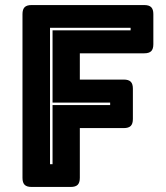

<svg xmlns="http://www.w3.org/2000/svg" viewBox="-20 -740 658 760"><path d="M260 0H105Q86 0 77.5 -8.5Q69 -17 69 -36V-684Q69 -703 77.5 -711.5Q86 -720 105 -720H551Q570 -720 578.5 -711.5Q587 -703 587 -684V-565Q587 -546 578.5 -537.5Q570 -529 551 -529H296V-425H470Q489 -425 497.5 -416.5Q506 -408 506 -389V-269Q506 -250 497.5 -241.5Q489 -233 470 -233H296V-36Q296 -17 287.5 -8.5Q279 0 260 0ZM178 -90H188V-324H416V-334H188V-620H497V-630H178Z"/></svg>

Font: Bungee Inline
Style: Regular
Weight: 400
Version: Version 1.000;PS 1.0;hotconv 1.0.72;makeotf.lib2.5.5900